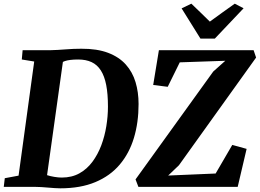

<svg xmlns="http://www.w3.org/2000/svg" viewBox="-30 -1016 1412 1044"><path d="M93 -743H243Q283.5 -744 326.8 -747.5Q370 -751 412 -751Q498 -751.5 557.8 -728.8Q617.5 -706 654 -665.2Q690.5 -624.5 707 -569.5Q723.5 -514.5 723.5 -450.5Q723.5 -350 698.2 -266.2Q673 -182.5 621 -121Q569 -59.5 488.5 -25.8Q408 8 297.5 8Q284.5 8 267.2 6.8Q250 5.5 231 4Q212 2.5 193.5 1.2Q175 0 158 0H-9.5L-4 -47L71 -61L156 -681.5L88.5 -692.5ZM221 -28.5 208.5 -72Q209.5 -69 226.2 -63.5Q243 -58 265.5 -54.2Q288 -50.5 305.5 -50.5Q360.5 -50.5 401.8 -73.5Q443 -96.5 472.5 -136.2Q502 -176 520.8 -226Q539.5 -276 548.2 -330.2Q557 -384.5 557 -436Q557 -505 547.5 -553.8Q538 -602.5 518.2 -633.2Q498.5 -664 468 -678.2Q437.5 -692.5 395 -692.5Q370.5 -692.5 352.8 -690.2Q335 -688 323.2 -684Q311.5 -680 304 -676L315.5 -704.5ZM722.5 0 707 -40.5 1129.5 -627 1195 -685.5 947.5 -677 882 -544 803 -554 834 -743H1349L1362.5 -703L943 -117.5L884.5 -61.5L1142.5 -72.5L1233 -228L1311 -206.5L1262.5 0ZM1060 -806 957.5 -970.5 1010.5 -996Q1036 -971.5 1061.2 -947.2Q1086.5 -923 1111 -898.5Q1144.5 -923 1178.5 -947.5Q1212.5 -972 1246.5 -996L1294.5 -971L1138 -806Z"/></svg>

Font: Merriweather 24pt ExtraBold
Style: Italic
Weight: 800
Italic angle: -7.8°
Version: Version 2.101